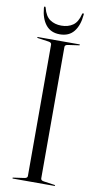

<svg xmlns="http://www.w3.org/2000/svg" viewBox="-95 -894 476 935"><g transform="rotate(10 143.0 -426.0)"><path d="M176 -25Q176 -14.5 192 -12.5L244.5 -5Q248.5 -4.5 248.5 -2.5Q248.5 0 245 0H41Q37.5 0 37.5 -2.5Q37.5 -4.5 41.5 -5L94 -12.5Q110 -14.5 110 -25V-675Q110 -685.5 94 -687.5L41.5 -695Q37.5 -695.5 37.5 -697.5Q37.5 -700 41 -700H245Q248.5 -700 248.5 -697.5Q248.5 -695.5 244.5 -695L192 -687.5Q176 -685.5 176 -675ZM142.5 -774.5Q176.5 -774.5 199.8 -790.8Q223 -807 232.5 -846.5Q233.5 -852 237.5 -852Q242 -852 241 -845Q236.5 -792.5 212.2 -762Q188 -731.5 142.5 -731.5Q98 -731.5 73.5 -762Q49 -792.5 44.5 -845Q44 -852 48 -852Q52 -852 53 -846.5Q63 -806.5 86.5 -790.5Q110 -774.5 142.5 -774.5Z"/></g></svg>

Font: Fraunces 144pt S000 Light
Style: Regular
Weight: 300
Version: Version 1.000; ttfautohint (v1.8.3)